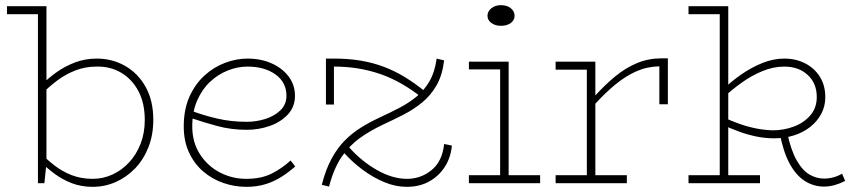

<svg xmlns="http://www.w3.org/2000/svg" viewBox="-20 -710 3315 744"><path d="M7 -655V-686H160V-655ZM355 -483Q415 -483 465 -454.5Q515 -426 544.5 -373Q574 -320 574 -246Q574 -187 555 -139Q536 -91 503 -57Q470 -23 428 -4.5Q386 14 339 14Q295 14 258.5 0Q222 -14 191 -37Q160 -60 133 -87V-121Q160 -93 191 -69Q222 -45 258.5 -31Q295 -17 339 -17Q380 -17 416.5 -34Q453 -51 481 -81.5Q509 -112 525 -153.5Q541 -195 541 -245Q541 -311 516 -357.5Q491 -404 449 -428.5Q407 -453 355 -452Q310 -452 272 -437Q234 -422 202.5 -398.5Q171 -375 143 -347V-383Q167 -407 199 -430Q231 -453 270.5 -468Q310 -483 355 -483ZM127 0V-685H160V-78L152 0Z M934 14Q889 14 845.5 -1Q802 -16 767.5 -45.5Q733 -75 712.5 -119Q692 -163 692 -220Q692 -286 714 -335Q736 -384 772 -417Q808 -450 852 -466.5Q896 -483 939 -483Q991 -483 1032.5 -464.5Q1074 -446 1098.5 -413.5Q1123 -381 1123 -339Q1123 -296 1095.5 -266.5Q1068 -237 1025.5 -222Q983 -207 936 -207Q876 -207 822.5 -221.5Q769 -236 719 -253L718 -282Q768 -263 822 -250.5Q876 -238 936 -238Q973 -238 1008 -249Q1043 -260 1066.5 -282.5Q1090 -305 1090 -339Q1090 -391 1047.5 -421.5Q1005 -452 939 -452Q901 -452 863 -437Q825 -422 794 -393Q763 -364 744 -320.5Q725 -277 725 -220Q725 -158 755 -112Q785 -66 832.5 -41.5Q880 -17 934 -17Q992 -17 1032 -37Q1072 -57 1106 -88L1124 -65Q1099 -43 1071 -25Q1043 -7 1009.5 3.5Q976 14 934 14Z M1672 -483 1701 -476Q1694 -418 1671.5 -379Q1649 -340 1616 -313Q1583 -286 1544 -266Q1505 -246 1464 -227Q1415 -204 1375 -175.5Q1335 -147 1304.5 -103Q1274 -59 1255 13L1227 6Q1242 -53 1264.5 -94.5Q1287 -136 1315.5 -165Q1344 -194 1378.5 -215.5Q1413 -237 1452 -255Q1491 -273 1527.5 -292Q1564 -311 1594 -335.5Q1624 -360 1644.5 -395.5Q1665 -431 1672 -483ZM1556 14Q1513 14 1469.5 -4Q1426 -22 1385.5 -52Q1345 -82 1312 -119L1333 -139Q1381 -85 1441 -51Q1501 -17 1557 -17Q1611 -17 1652.5 -51Q1694 -85 1701 -152L1731 -146Q1727 -100 1704 -64Q1681 -28 1643.5 -7Q1606 14 1556 14ZM1243 -305V-483H1276Q1331 -483 1378 -475Q1425 -467 1466.5 -451.5Q1508 -436 1547.5 -412Q1587 -388 1628 -355L1617 -330Q1577 -362 1536 -385.5Q1495 -409 1452.5 -423.5Q1410 -438 1366 -445Q1322 -452 1274 -452V-305Z M1918 0V-471H1951V0ZM1797 0V-31H2073V0ZM1797 -441V-471H1951V-441ZM1921 -610Q1899 -610 1884 -621Q1869 -632 1869 -649Q1869 -666 1884 -678Q1899 -690 1921 -690Q1945 -690 1959.5 -678Q1974 -666 1974 -649Q1974 -632 1959.5 -621Q1945 -610 1921 -610Z M2284 -305V-337Q2324 -381 2364 -414Q2404 -447 2448.5 -465.5Q2493 -484 2544 -484H2568V-306H2535V-453Q2487 -452 2445.5 -433.5Q2404 -415 2364.5 -382.5Q2325 -350 2284 -305ZM2133 0V-31H2409V0ZM2254 0V-471H2287V0ZM2133 -440V-471H2287V-440Z M2980 -174Q2945 -174 2911 -181Q2877 -188 2844 -200Q2811 -212 2780 -227V-257Q2814 -241 2847 -229.5Q2880 -218 2911.5 -212Q2943 -206 2974 -205Q3017 -205 3056 -219.5Q3095 -234 3120 -263Q3145 -292 3145 -334Q3145 -387 3110 -419.5Q3075 -452 3019 -452Q2977 -452 2934.5 -434.5Q2892 -417 2853 -389Q2814 -361 2780 -329V-362Q2813 -394 2852.5 -421.5Q2892 -449 2934.5 -466Q2977 -483 3019 -483Q3064 -483 3100 -464.5Q3136 -446 3157 -412.5Q3178 -379 3178 -334Q3178 -298 3162.5 -269Q3147 -240 3120 -218.5Q3093 -197 3057 -185.5Q3021 -174 2980 -174ZM2648 0V-31H2925V0ZM2769 0V-686H2802V0ZM2648 -655V-686H2802V-655ZM3173 13Q3132 13 3097.5 -9.5Q3063 -32 3038.5 -78.5Q3014 -125 3001 -197H3030Q3045 -127 3067.5 -88Q3090 -49 3117 -33.5Q3144 -18 3173 -18Q3192 -18 3210 -23Q3228 -28 3243 -37L3255 -9Q3236 1 3215 7Q3194 13 3173 13Z"/></svg>

Font: BioRhyme ExtraBold ExtraLight
Style: Regular
Weight: 250
Version: Version 1.600;gftools[0.9.33]